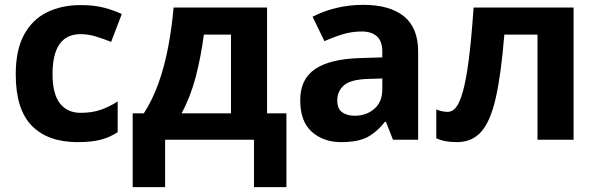

<svg xmlns="http://www.w3.org/2000/svg" viewBox="-20 -577 2467 793"><path d="M300 10Q178 10 111.5 -57.5Q45 -125 45 -270Q45 -370 79 -433Q113 -496 173.5 -526Q234 -556 313 -556Q369 -556 410.5 -545Q452 -534 483 -519L439 -404Q404 -418 373.5 -427Q343 -436 313 -436Q197 -436 197 -271Q197 -189 227.5 -150Q258 -111 313 -111Q360 -111 396 -123.5Q432 -136 466 -158V-31Q432 -9 394.5 0.5Q357 10 300 10Z M1083 -546V-109H1163V196H1029V0H662V196H528V-109H574Q610 -164 635 -234.5Q660 -305 675 -385Q690 -465 697 -546ZM822 -434Q810 -343 789 -261.5Q768 -180 730 -109H934V-434Z M1480 -557Q1590 -557 1648.5 -509.5Q1707 -462 1707 -364V0H1603L1574 -74H1570Q1535 -30 1496 -10Q1457 10 1389 10Q1316 10 1268 -32.5Q1220 -75 1220 -163Q1220 -250 1281 -291.5Q1342 -333 1464 -337L1559 -340V-364Q1559 -407 1536.5 -427Q1514 -447 1474 -447Q1434 -447 1396 -435.5Q1358 -424 1320 -407L1271 -508Q1315 -531 1368.5 -544Q1422 -557 1480 -557ZM1501 -251Q1429 -249 1401 -225Q1373 -201 1373 -162Q1373 -128 1393 -113.5Q1413 -99 1445 -99Q1493 -99 1526 -127.5Q1559 -156 1559 -208V-253Z M2349 0H2200V-434H2063Q2050 -274 2028.5 -176.5Q2007 -79 1969 -34.5Q1931 10 1867 10Q1815 10 1782 -6V-125Q1805 -115 1830 -115Q1848 -115 1863 -133Q1878 -151 1891.5 -198Q1905 -245 1916 -329.5Q1927 -414 1936 -546H2349Z"/></svg>

Font: TSCustom
Style: Regular
Weight: 400
Designer: Monotype Design Team
Foundry: Monotype Imaging Inc.
Version: Version 2.004; ttfautohint (v1.8.3) -l 8 -r 50 -G 200 -x 14 